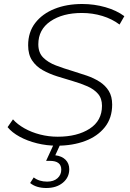

<svg xmlns="http://www.w3.org/2000/svg" viewBox="-20 -725 649 962"><path d="M265 5Q214 5 165.5 -7Q117 -19 78.5 -40Q40 -61 18 -88L45 -127Q67 -102 102.5 -82Q138 -62 181 -51Q224 -40 269 -40Q367 -40 429 -80Q491 -120 491 -195Q491 -232 471 -255Q451 -278 418 -292.5Q385 -307 345.5 -318.5Q306 -330 266.5 -342.5Q227 -355 194 -373.5Q161 -392 141 -422Q121 -452 121 -498Q121 -564 156.5 -610Q192 -656 253 -680.5Q314 -705 392 -705Q452 -705 508 -689Q564 -673 603 -644L579 -602Q542 -630 493 -645Q444 -660 390 -660Q294 -660 233 -618.5Q172 -577 172 -503Q172 -461 196.5 -436.5Q221 -412 260.5 -397Q300 -382 344 -369Q380 -358 415 -346Q450 -334 479 -315.5Q508 -297 525 -269.5Q542 -242 542 -201Q542 -134 505.5 -88Q469 -42 406.5 -18.5Q344 5 265 5ZM212 217Q188 217 167.5 211Q147 205 131 192L149 164Q176 185 216 185Q249 185 268 168Q287 151 287 125Q287 81 230 81H211L251 -6H284L257 53Q290 57 308.5 75.5Q327 94 327 123Q327 164 295 190.5Q263 217 212 217Z"/></svg>

Font: Montserrat Light
Style: Italic
Weight: 300
Italic angle: -11.3°
Designer: Julieta Ulanovsky
Foundry: Julieta Ulanovsky
Version: Version 9.000; ttfautohint (v1.8.4.7-5d5b)